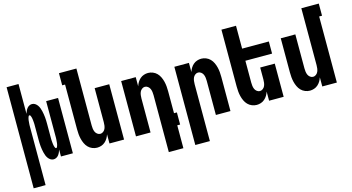

<svg xmlns="http://www.w3.org/2000/svg" viewBox="-96 -1132 3193 1743"><g transform="rotate(-15 1500.0 -260.0)"><path d="M37 215V-735H149V-455Q153 -468 158.5 -480.5Q164 -493 172.5 -504Q181 -515 193.5 -521.5Q206 -528 219 -528Q235 -528 248 -519.5Q261 -511 270 -498.5Q279 -486 284.5 -471.5Q290 -457 293.5 -442Q297 -427 299.5 -412Q302 -397 303.5 -381.5Q305 -366 305.5 -350.5Q306 -335 306 -320V-200Q306 -194 306 -188Q306 -182 306 -176Q306 -170 306.5 -163.5Q307 -157 307.5 -151Q308 -145 308.5 -139Q309 -133 310 -127Q311 -121 312 -115Q313 -109 315 -103.5Q317 -98 320 -91.5Q323 -85 329 -85Q335 -85 338 -91.5Q341 -98 342.5 -103.5Q344 -109 345.5 -115Q347 -121 347.5 -127Q348 -133 348.5 -139Q349 -145 349.5 -151Q350 -157 350.5 -163.5Q351 -170 351 -176Q351 -182 351 -188Q351 -194 351 -200V-520H463V0H351V-65Q347 -52 341.5 -39.5Q336 -27 327.5 -16Q319 -5 306.5 1.5Q294 8 281 8Q265 8 252 -0.5Q239 -9 230 -21.5Q221 -34 215.5 -48.5Q210 -63 206.5 -78Q203 -93 200.5 -108Q198 -123 196.5 -138.5Q195 -154 194.5 -169.5Q194 -185 194 -200V-320Q194 -326 194 -332Q194 -338 194 -344Q194 -350 193.5 -356.5Q193 -363 192.5 -369Q192 -375 191.5 -381Q191 -387 190 -393Q189 -399 188 -405Q187 -411 185 -416.5Q183 -422 180 -428.5Q177 -435 171 -435Q165 -435 162 -428.5Q159 -422 157.5 -416.5Q156 -411 154.5 -405Q153 -399 152.5 -393Q152 -387 151.5 -381Q151 -375 150.5 -369Q150 -363 149.5 -356.5Q149 -350 149 -344Q149 -338 149 -332Q149 -326 149 -320V215Z M690 8Q667 8 645 -1Q623 -10 607 -26.5Q591 -43 581 -64.5Q571 -86 565.5 -108.5Q560 -131 558 -154Q556 -177 556 -200V-621H529V-735H693V-200Q693 -185 695 -169.5Q697 -154 703 -140Q709 -126 722 -116Q735 -106 750 -106Q765 -106 778 -116Q791 -126 797 -140Q803 -154 805 -169.5Q807 -185 807 -200V-520H944V0H807V-86Q801 -67 790.5 -49.5Q780 -32 764.5 -18.5Q749 -5 729.5 1.5Q710 8 690 8Z M1444 215H1307V-320Q1307 -335 1305 -350.5Q1303 -366 1297 -380Q1291 -394 1278 -404Q1265 -414 1250 -414Q1235 -414 1222 -404Q1209 -394 1203 -380Q1197 -366 1195 -350.5Q1193 -335 1193 -320V0H1056V-520H1193V-434Q1199 -453 1209.5 -470.5Q1220 -488 1235.5 -501.5Q1251 -515 1270.5 -521.5Q1290 -528 1310 -528Q1333 -528 1355 -519Q1377 -510 1393 -493.5Q1409 -477 1419 -455.5Q1429 -434 1434.5 -411.5Q1440 -389 1442 -366Q1444 -343 1444 -320V-114H1471V0H1444Z M1556 215V-520H1693V-434Q1699 -453 1709.5 -470.5Q1720 -488 1735.5 -501.5Q1751 -515 1770.5 -521.5Q1790 -528 1810 -528Q1833 -528 1855 -519Q1877 -510 1893 -493.5Q1909 -477 1919 -455.5Q1929 -434 1934.5 -411.5Q1940 -389 1942 -366Q1944 -343 1944 -320V0H1807V-320Q1807 -335 1805 -350.5Q1803 -366 1797 -380Q1791 -394 1778 -404Q1765 -414 1750 -414Q1735 -414 1722 -404Q1709 -394 1703 -380Q1697 -366 1695 -350.5Q1693 -335 1693 -320V215Z M2190 8Q2167 8 2145 -1Q2123 -10 2107 -26.5Q2091 -43 2081 -64.5Q2071 -86 2065.5 -108.5Q2060 -131 2058 -154Q2056 -177 2056 -200V-735H2193V-520H2444V-406H2193V-200Q2193 -185 2195 -169.5Q2197 -154 2203 -140Q2209 -126 2222 -116Q2235 -106 2250 -106Q2265 -106 2278 -116Q2291 -126 2297 -140Q2303 -154 2305 -169.5Q2307 -185 2307 -200V-312H2444V0H2307V-86Q2301 -67 2290.5 -49.5Q2280 -32 2264.5 -18.5Q2249 -5 2229.5 1.5Q2210 8 2190 8Z M2690 8Q2667 8 2645 -1Q2623 -10 2607 -26.5Q2591 -43 2581 -64.5Q2571 -86 2565.5 -108.5Q2560 -131 2558 -154Q2556 -177 2556 -200V-520H2693V-200Q2693 -185 2695 -169.5Q2697 -154 2703 -140Q2709 -126 2722 -116Q2735 -106 2750 -106Q2765 -106 2778 -116Q2791 -126 2797 -140Q2803 -154 2805 -169.5Q2807 -185 2807 -200V-735H2971V-621H2944V0H2807V-86Q2801 -67 2790.5 -49.5Q2780 -32 2764.5 -18.5Q2749 -5 2729.5 1.5Q2710 8 2690 8Z"/></g></svg>

Font: Iosevka Heavy
Style: Regular
Weight: 900
Monospace: yes
Designer: Belleve Invis
Foundry: Belleve Invis
Version: Version 32.5.0; ttfautohint (v1.8.4)